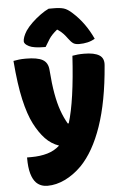

<svg xmlns="http://www.w3.org/2000/svg" viewBox="-66 -880 731 1126"><g transform="rotate(-5 300.0 -317.0)"><path d="M105 -554Q173 -554 204 -536.5Q235 -519 238 -476Q244 -394 254.5 -335.5Q265 -277 280.5 -233.5Q296 -190 317 -154H323Q363 -282 379 -547Q396 -550 411 -551.5Q426 -553 448 -553Q508 -553 537.5 -534.5Q567 -516 562 -472Q545 -262 495.5 -118.5Q446 25 369 104Q323 150 271 175Q219 200 168 200Q127 200 101 174Q82 154 72 118.5Q62 83 62 28V24H87Q140 24 182.5 11.5Q225 -1 255 -29Q209 -45 175 -81Q141 -117 112.5 -172.5Q84 -228 63.5 -318Q43 -408 32 -547Q49 -550 65 -552Q81 -554 105 -554ZM264 -834H295Q330 -834 352.5 -827.5Q375 -821 403 -795Q474 -731 518 -635Q498 -623 474.5 -617.5Q451 -612 425 -612Q403 -612 390.5 -620Q378 -628 362 -650Q352 -664 339.5 -678Q327 -692 305 -707H302Q270 -681 254.5 -657Q239 -633 227 -612H221Q157 -612 129.5 -626Q102 -640 102 -656Q102 -667 107.5 -682.5Q113 -698 125 -717Q140 -739 164 -762Q188 -785 215 -804.5Q242 -824 264 -834Z"/></g></svg>

Font: Recursive Mn Csl St Blk
Style: Regular
Weight: 900
Monospace: yes
Version: Version 1.079;hotconv 1.0.112;makeotfexe 2.5.65598; ttfautoh